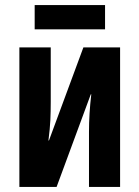

<svg xmlns="http://www.w3.org/2000/svg" viewBox="-20 -733 547 753"><path d="M56 0V-547H179V-333Q179 -296 177.5 -262.5Q176 -229 170 -182H172L307 -547H451V0H329V-216Q329 -287 338 -363H336L202 0ZM392 -713V-618H116V-713Z"/></svg>

Font: Noto Sans ExtraCondensed
Style: Bold
Weight: 700
Width: 2
Designer: Monotype Design Team
Foundry: Monotype Imaging Inc.
Version: Version 2.013; ttfautohint (v1.8.4.7-5d5b)